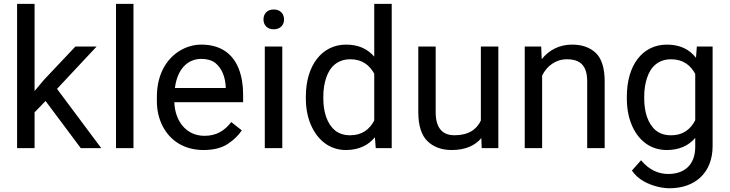

<svg xmlns="http://www.w3.org/2000/svg" viewBox="-20 -770 3792 998"><path d="M506.3 0 276.4 -308.1 482.4 -528.3H372.1L208 -354.5L159.7 -296.9V-750H68.8V0H159.7V-186L216.8 -245.1L399.9 0Z M583 -750V0H673.8V-750Z M1038.1 9.8C1090.3 9.8 1132.3 -1 1164.1 -22C1195.8 -43 1219.7 -66.4 1236.8 -92.3L1182.1 -135.7C1148.9 -92.3 1106.9 -64 1043 -64C946.8 -64 889.2 -142.1 886.2 -238.8H1243.7V-279.3C1243.7 -328.6 1236.3 -373 1221.2 -412.1C1190.9 -489.7 1127.4 -538.1 1026.4 -538.1C986.8 -538.1 949.7 -527.3 914.6 -506.3C843.8 -463.4 795.4 -381.3 795.4 -266.1V-245.6C795.4 -196.3 805.7 -152.3 825.7 -113.8C865.7 -36.6 939.9 9.8 1038.1 9.8ZM1026.4 -463.9C1057.1 -463.9 1081.5 -456.5 1099.6 -442.4C1135.3 -413.6 1150.9 -366.2 1153.3 -319.3V-312.5H889.2C901.4 -410.2 954.6 -463.9 1026.4 -463.9Z M1349.6 -668.5C1349.6 -640.6 1367.7 -617.7 1402.8 -617.7C1437.5 -617.7 1456.5 -640.6 1456.5 -668.5C1456.5 -697.8 1437.5 -720.7 1402.8 -720.7C1367.7 -720.7 1349.6 -697.8 1349.6 -668.5ZM1356.4 -528.3V0H1447.3V-528.3Z M1569.8 -258.3C1569.8 -207 1578.6 -161.1 1596.2 -120.6C1630.9 -40 1695.3 9.8 1777.8 9.8C1844.2 9.8 1894 -14.2 1928.7 -56.6L1933.1 0H2016.1V-750H1925.3V-475.6C1890.6 -516.1 1842.8 -538.1 1778.8 -538.1C1653.3 -538.1 1569.8 -429.7 1569.8 -268.6ZM1660.6 -268.6C1660.6 -303.7 1665.5 -335.9 1675.3 -365.2C1694.8 -423.8 1735.4 -461.9 1801.3 -461.9C1863.3 -461.9 1901.9 -430.2 1925.3 -386.7V-143.6C1901.4 -98.6 1863.3 -66.9 1800.3 -66.9C1767.6 -66.9 1741.2 -75.7 1720.7 -92.8C1679.7 -127.4 1660.6 -188.5 1660.6 -258.3Z M2570.3 0V-528.3H2479.5V-143.6C2458 -97.2 2415.5 -66.9 2341.8 -66.9C2292.5 -66.9 2244.6 -91.3 2244.6 -186.5V-528.3H2154.3V-187.5C2154.3 -117.2 2170.4 -66.9 2202.1 -36.1C2233.9 -5.4 2275.9 9.8 2327.6 9.8C2399.4 9.8 2449.2 -13.2 2481.9 -52.2L2483.9 0Z M2926.8 -461.9C2995.1 -461.9 3032.2 -429.7 3032.2 -347.2V0H3123V-346.2C3123 -415.5 3107.9 -464.8 3077.6 -494.1C3046.9 -523.4 3005.9 -538.1 2953.6 -538.1C2887.7 -538.1 2833.5 -509.8 2795.9 -462.4L2793 -528.3H2707.5V0H2797.9V-377.4C2823.2 -427.7 2868.7 -461.9 2926.8 -461.9Z M3238.3 -258.3C3238.3 -207 3246.6 -161.1 3263.7 -120.6C3297.4 -40 3361.3 9.8 3445.8 9.8C3510.3 9.8 3559.1 -12.7 3593.8 -53.2V-6.8C3593.8 85.4 3539.1 134.3 3453.6 134.3C3406.2 134.3 3356.4 116.2 3312 63L3264.6 116.7C3280.8 139.6 3300.3 157.7 3324.2 171.4C3371.1 198.2 3423.8 208.5 3460.4 208.5C3592.3 208.5 3684.1 128.9 3684.1 -11.2V-528.3H3602.1L3597.7 -469.7C3563 -514.2 3513.7 -538.1 3446.8 -538.1C3318.4 -538.1 3238.3 -429.7 3238.3 -268.6ZM3328.6 -268.6C3328.6 -303.7 3333.5 -335.9 3343.3 -365.2C3362.3 -423.8 3402.8 -461.9 3468.8 -461.9C3531.7 -461.9 3570.8 -429.2 3593.8 -385.7V-145C3570.3 -99.6 3532.2 -66.9 3467.8 -66.9C3435.1 -66.9 3408.7 -75.7 3388.2 -92.8C3347.2 -127.4 3328.6 -188.5 3328.6 -258.3Z"/></svg>

Font: Vazirmatn
Style: Regular
Weight: 400
Designer: Saber Rastikerdar
Foundry: Saber Rastikerdar
Version: Version 33.003